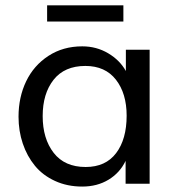

<svg xmlns="http://www.w3.org/2000/svg" viewBox="-20 -687 662 718"><path d="M156.2 -606.4V-667H441.4V-606.4ZM300.3 -62.5Q375 -62.5 414.3 -114.5Q453.6 -166.5 453.6 -254.4Q453.6 -337.4 413.6 -388.9Q373.5 -440.4 299.3 -440.4Q221.2 -440.4 180.4 -388.7Q139.6 -336.9 139.6 -252.9Q139.6 -168.5 180.7 -115.5Q221.7 -62.5 300.3 -62.5ZM287.6 10.7Q231.4 10.7 185.8 -10.3Q140.1 -31.2 110.6 -67.1Q81.1 -103 65.2 -150.1Q49.3 -197.3 49.3 -250.5Q49.3 -323.7 77.9 -383.1Q106.4 -442.4 161.1 -478Q215.8 -513.7 287.6 -513.7Q340.8 -513.7 384.5 -487.8Q428.2 -461.9 450.7 -421.4V-501H539.6V0H449.7V-85.4Q428.2 -40.5 385.7 -14.9Q343.3 10.7 287.6 10.7Z"/></svg>

Font: Muli
Style: Regular
Weight: 400
Designer: Vernon Adams
Foundry: newtypography
Version: Version 2; ttfautohint (v1.00rc1.6-4cba) -l 8 -r 50 -G 200 -